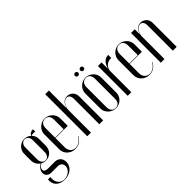

<svg xmlns="http://www.w3.org/2000/svg" viewBox="-10 -1390 2256 2256"><g transform="rotate(-45 1118.0 -262.0)"><path d="M164 175C256 175 325 117 325 40C325 -18 287 -58 231 -58H118C78 -58 58 -71 58 -97C58 -121 76 -143 106 -156C124 -146 145 -141 167 -141C237 -141 288 -194 288 -267V-381C288 -414 276 -443 253 -465C260 -471 271 -474 286 -474C296 -474 308 -473 318 -470V-510C282 -510 259 -496 249 -469C227 -490 195 -502 164 -502C96 -502 41 -447 41 -379V-269C41 -224 62 -184 98 -161C58 -139 33 -102 33 -66C33 -23 64 4 114 4H219C258 4 284 30 284 68C284 121 227 169 165 169C96 169 53 109 66 32H26C13 114 71 175 164 175ZM103 -224V-419C103 -464 128 -495 165 -495C201 -495 226 -464 226 -419V-224C226 -178 202 -147 166 -147C129 -147 103 -178 103 -224Z M370 -374V-121C370 -50 431 8 508 8C564 8 610 -22 638 -74L633 -77C610 -31 563 1 518 1C469 1 432 -39 432 -92V-249H635V-374C635 -443 575 -503 503 -503C431 -503 370 -443 370 -374ZM432 -255V-414C432 -465 460 -497 504 -497C547 -497 573 -466 573 -414V-255Z M774 -411 772 -412V-699H711V0H772V-373C772 -434 815 -493 860 -493C891 -493 911 -467 911 -422V0H975V-401C975 -459 932 -502 875 -502C828 -502 794 -471 774 -411Z M1110 -604C1110 -589 1122 -577 1137 -577C1152 -577 1165 -589 1165 -604C1165 -619 1152 -631 1137 -631C1122 -631 1110 -619 1110 -604ZM1199 -604C1199 -589 1211 -577 1226 -577C1242 -577 1254 -589 1254 -604C1254 -619 1242 -631 1226 -631C1211 -631 1199 -619 1199 -604ZM1183 -503C1111 -503 1050 -443 1050 -374V-121C1050 -52 1112 7 1185 7C1256 7 1315 -51 1315 -121V-374C1315 -444 1254 -503 1183 -503ZM1184 -497C1227 -497 1253 -466 1253 -415V-81C1253 -29 1227 1 1184 1C1140 1 1112 -30 1112 -81V-415C1112 -465 1140 -497 1184 -497Z M1383 -495V0H1443V-359C1451 -417 1504 -457 1561 -451V-502C1505 -502 1466 -465 1446 -395H1443V-495Z M1602 -374V-121C1602 -50 1663 8 1740 8C1796 8 1842 -22 1870 -74L1865 -77C1842 -31 1795 1 1750 1C1701 1 1664 -39 1664 -92V-249H1867V-374C1867 -443 1807 -503 1735 -503C1663 -503 1602 -443 1602 -374ZM1664 -255V-414C1664 -465 1692 -497 1736 -497C1779 -497 1805 -466 1805 -414V-255Z M1996 -412H1994V-495H1933V0H1994V-373C1994 -434 2037 -493 2082 -493C2113 -493 2133 -467 2133 -422V0H2197V-401C2197 -459 2153 -502 2096 -502C2049 -502 2015 -472 1996 -412Z"/></g></svg>

Font: Moniqa Display
Style: Regular
Weight: 400
Designer: Rajesh Rajput
Foundry: Rajesh Rajput
Version: Version 1.000